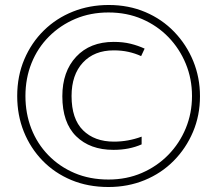

<svg xmlns="http://www.w3.org/2000/svg" viewBox="-20 -742 871 770"><path d="M415 8Q333 8 266 -20Q199 -48 150.5 -98Q102 -148 75.5 -214Q49 -280 49 -357Q49 -437 77.5 -504Q106 -571 156 -620Q206 -669 272.5 -695.5Q339 -722 416 -722Q496 -722 563 -693.5Q630 -665 679 -614Q728 -563 755 -497Q782 -431 782 -356Q782 -279 754 -213Q726 -147 676.5 -97Q627 -47 560 -19.5Q493 8 415 8ZM415 -22Q488 -22 549 -48.5Q610 -75 655 -121Q700 -167 725 -227.5Q750 -288 750 -357Q750 -426 725 -486.5Q700 -547 655.5 -593Q611 -639 550 -665.5Q489 -692 415 -692Q343 -692 282.5 -666.5Q222 -641 176.5 -595.5Q131 -550 106.5 -489Q82 -428 82 -357Q82 -287 105.5 -226.5Q129 -166 173.5 -120Q218 -74 279 -48Q340 -22 415 -22ZM435 -141Q341 -141 285.5 -195.5Q230 -250 230 -356Q230 -455 285.5 -514.5Q341 -574 436 -574Q474 -574 504 -566.5Q534 -559 560 -547L546 -517Q522 -528 495 -534Q468 -540 436 -540Q358 -540 312.5 -491Q267 -442 267 -357Q267 -265 313 -219.5Q359 -174 437 -174Q494 -174 548 -194V-163Q523 -152 495 -146.5Q467 -141 435 -141Z"/></svg>

Font: Noto Sans Tamil SemiCondensed ExtraLight
Style: Regular
Weight: 200
Width: 4
Designer: Jelle Bosma - Monotype Design Team
Foundry: Monotype Imaging Inc.
Version: Version 2.004; ttfautohint (v1.8.4.7-5d5b)